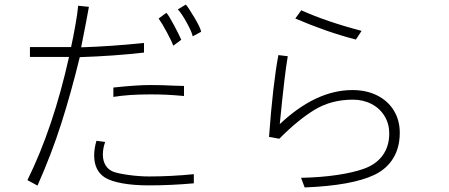

<svg xmlns="http://www.w3.org/2000/svg" viewBox="-20 -732 1964 840"><path d="M860 -593 823 -573Q820 -591 797.5 -632Q775 -673 758 -691L793 -712Q803 -701 830 -656Q857 -611 860 -593ZM282 -483H111V-526H291Q300 -567 309.5 -620Q319 -673 322 -707L369 -702L356 -632L335 -525Q464 -529 610 -544V-502Q480 -487 329 -482Q291 -326 248 -191.5Q205 -57 144 80L100 56Q213 -173 282 -483ZM773 -558 738 -532Q732 -550 710.5 -590Q689 -630 674 -651L708 -676Q719 -664 742 -620.5Q765 -577 773 -558ZM638 -360Q688 -360 746 -357L785 -356V-312Q740 -316 709.5 -317.5Q679 -319 638 -319Q542 -319 476 -308V-349Q578 -360 638 -360ZM430 -56Q430 -29 441.5 -9.5Q453 10 475 19Q496 27 542.5 33.5Q589 40 633 40Q728 40 828 30V70Q729 79 631 79Q565 79 515 70Q465 61 438 44Q392 14 392 -52Q392 -83 402 -116L440 -111Q430 -82 430 -56Z M1562 -597 1537 -559Q1412 -591 1272 -651L1298 -687Q1409 -637 1562 -597ZM1198 -491 1239 -486Q1225 -406 1204 -189Q1362 -338 1522 -338Q1583 -338 1630 -314.5Q1677 -291 1703 -248.5Q1729 -206 1729 -151Q1729 -87 1700.5 -40Q1672 7 1618 33Q1519 80 1313 88L1297 46Q1385 44 1455 33.5Q1525 23 1570 7Q1625 -12 1654 -52Q1683 -92 1683 -148Q1683 -190 1662.5 -224Q1642 -258 1605.5 -277Q1569 -296 1524 -296Q1429 -296 1356 -251.5Q1283 -207 1202 -125L1157 -133Q1174 -365 1198 -491Z"/></svg>

Font: Gmarket Sans TTF Light
Style: Regular
Weight: 300
Designer: Creative Director : Sungho Lee; Art Director : Kiwoong Choi; Project Manager : Sori Yang, Jongwook Yoon; Font Designer :
Foundry: Sandoll Inc.
Version: Version 1.000;hotconv 1.0.109;makeotfexe 2.5.65596